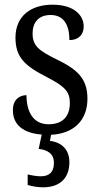

<svg xmlns="http://www.w3.org/2000/svg" viewBox="-20 -565 428 819"><path d="M164 234C233 234 276 197 276 127C276 74 244 42 193 36L198 10C295 5 353 -52 353 -144C353 -228 312 -268 223 -311C148 -348 119 -368 119 -422C119 -469 144 -501 196 -501C248 -501 276 -464 276 -394C315 -394 337 -417 337 -452C337 -502 293 -545 204 -545C110 -545 46 -495 46 -405C46 -320 86 -284 180 -236C255 -197 278 -175 278 -126C278 -69 248 -35 187 -35C121 -35 93 -89 93 -159C66 -159 35 -143 35 -95C35 -31 81 3 158 9L145 70C183 75 210 90 210 130C210 170 189 187 154 187C139 187 119 184 98 179V224C119 231 147 234 164 234Z"/></svg>

Font: Noto Serif Bengali Condensed
Style: Regular
Weight: 400
Width: 3
Designer: Juan Bruce, Universal Thirst, Indian Type Foundry and the Monotype Design Team.
Foundry: Monotype Imaging Inc.
Version: Version 2.003